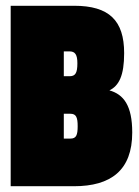

<svg xmlns="http://www.w3.org/2000/svg" viewBox="-20 -645 482 665"><path d="M236 0C364 0 438 -55 438 -186C438 -280 408 -318 359 -332C392 -348 410 -383 410 -461C410 -574 358 -625 237 -625H17V0ZM221 -467C240 -467 248 -456 248 -426C248 -392 241 -381 221 -381H201V-467ZM224 -251C244 -251 249 -238 249 -208C249 -177 244 -165 224 -165H201V-251Z"/></svg>

Font: Blinker Headline
Style: Regular
Weight: 900
Width: 4
Designer: Juergen Huber
Foundry: supertype
Version: Version 1.015;PS 1.15;hotconv 1.0.88;makeotf.lib2.5.647800